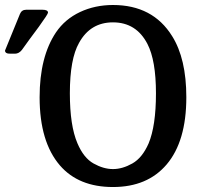

<svg xmlns="http://www.w3.org/2000/svg" viewBox="-27 -733 823 772"><path d="M-6.8 -529.8Q-6.8 -529.8 53.2 -676.8Q60.1 -693.8 78.1 -693.8H144Q166 -693.8 166 -682.1Q166 -676.3 128.9 -625Q90.8 -574.2 61 -532.2Q48.8 -517.1 33.2 -517.1H15.1Q-6.8 -516.6 -6.8 -529.8ZM132.3 -341.8Q132.3 -504.9 198.2 -603Q234.4 -656.2 294.7 -684.6Q355 -712.9 427.2 -712.9Q587.4 -712.9 665 -587.9Q722.2 -497.1 722.2 -341.8Q722.2 -165 643.1 -71.8Q565.9 19 427.2 19Q289.1 19 213.9 -67.9Q132.3 -162.6 132.3 -341.8ZM253.9 -357.9Q253.9 -228 284.2 -157.2Q309.1 -98.1 349.1 -75.7Q389.2 -53.2 427.2 -53.2Q465.3 -53.2 505.1 -75.7Q544.9 -98.1 570.3 -155.8Q600.1 -226.6 600.1 -357.9Q600.1 -489.7 565.9 -556.2Q521 -643.1 427.2 -643.1Q336.4 -643.1 291 -561Q253.9 -496.1 253.9 -357.9Z"/></svg>

Font: CMU Sans Serif Demi Condensed
Style: DemiCondensed
Weight: 600
Width: 3
Version: Version 0.7.0